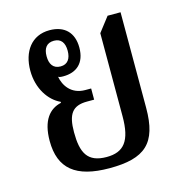

<svg xmlns="http://www.w3.org/2000/svg" viewBox="-89 -638 696 730"><g transform="rotate(-15 259.0 -273.0)"><path d="M255 10C394 10 448 -36 448 -176V-552H397L353 -495V-168C353 -71 323 -34 255 -34C179 -34 159 -77 159 -157C159 -228 179 -257 237 -257H265V-301H242C186 -301 161 -342 155 -377C157 -374 165 -373 175 -373C227 -373 262 -402 262 -463C262 -522 228 -556 169 -556C98 -556 59 -501 59 -426C59 -355 96 -302 140 -282V-278C94 -268 61 -230 61 -149C61 -40 122 10 255 10ZM175 -412C146 -412 133 -432 133 -463C133 -494 146 -513 175 -513C203 -513 216 -494 216 -463C216 -432 203 -412 175 -412Z"/></g></svg>

Font: Noto Serif Thai Condensed Medium
Style: Regular
Weight: 500
Width: 3
Designer: Monotype Design Team
Foundry: Monotype Imaging Inc.
Version: Version 2.002